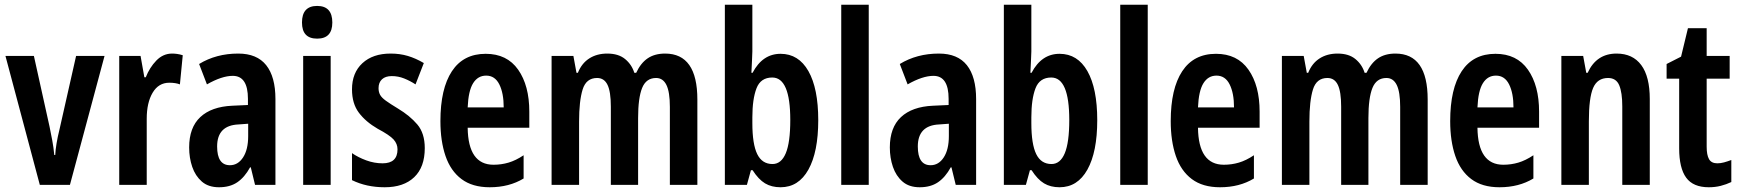

<svg xmlns="http://www.w3.org/2000/svg" viewBox="-20 -780 7339 810"><path d="M148 0 3 -544H123L189 -246Q195 -217 200.5 -187.5Q206 -158 209 -126H213Q214 -147 218.5 -174.5Q223 -202 231 -234L301 -544H421L275 0Z M706 -554Q716 -554 727 -552.5Q738 -551 751 -547L739 -424Q721 -431 694 -431Q649 -431 624 -389Q599 -347 599 -279V0H483V-544H573L589 -454H595Q611 -495 639.5 -524.5Q668 -554 706 -554Z M985 -554Q1064 -554 1103 -505Q1142 -456 1142 -362V0H1056L1038 -74H1035Q1012 -32 981 -11Q950 10 904 10Q859 10 831.5 -14Q804 -38 791 -76Q778 -114 778 -158Q778 -242 825 -286Q872 -330 960 -334L1026 -337V-363Q1026 -460 962 -460Q916 -460 853 -424L820 -510Q892 -554 985 -554ZM986 -255Q896 -251 896 -162Q896 -83 950 -83Q984 -83 1005.5 -116Q1027 -149 1027 -206V-258Z M1318 -755Q1382 -755 1382 -685Q1382 -617 1318 -617Q1254 -617 1254 -685Q1254 -755 1318 -755ZM1375 -544V0H1259V-544Z M1772 -155Q1772 -75 1727.5 -32.5Q1683 10 1603 10Q1526 10 1465 -20V-134Q1491 -116 1525 -103.5Q1559 -91 1594 -91Q1657 -91 1657 -150Q1657 -173 1640.5 -191.5Q1624 -210 1573 -237Q1523 -266 1494 -304.5Q1465 -343 1465 -403Q1465 -473 1509 -513.5Q1553 -554 1628 -554Q1667 -554 1700.5 -544Q1734 -534 1768 -514L1733 -424Q1710 -439 1685 -449Q1660 -459 1633 -459Q1606 -459 1591.5 -445.5Q1577 -432 1577 -408Q1577 -392 1583.5 -380Q1590 -368 1608 -355Q1626 -342 1659 -322Q1709 -292 1740.5 -255Q1772 -218 1772 -155Z M2029 -553Q2119 -553 2166 -486Q2213 -419 2213 -309V-241H1953Q1955 -85 2062 -85Q2095 -85 2125.5 -94Q2156 -103 2189 -125V-27Q2128 10 2046 10Q1973 10 1927 -24.5Q1881 -59 1859.5 -122Q1838 -185 1838 -269Q1838 -406 1886.5 -479.5Q1935 -553 2029 -553ZM2031 -461Q1996 -461 1976 -429Q1956 -397 1953 -327H2105Q2105 -387 2086.5 -424Q2068 -461 2031 -461Z M2786 -554Q2922 -554 2922 -360V0H2806V-329Q2806 -392 2791.5 -421.5Q2777 -451 2748 -451Q2706 -451 2689 -409Q2672 -367 2672 -282V0H2557V-330Q2557 -393 2543 -422Q2529 -451 2499 -451Q2453 -451 2438 -402.5Q2423 -354 2423 -267V0H2307V-544H2399L2412 -473H2418Q2434 -513 2466 -533.5Q2498 -554 2542 -554Q2589 -554 2617 -531Q2645 -508 2656 -473H2664Q2683 -514 2712.5 -534Q2742 -554 2786 -554Z M3154 -563Q3154 -547 3152.5 -524.5Q3151 -502 3150 -473H3155Q3197 -553 3273 -553Q3349 -553 3390.5 -480Q3432 -407 3432 -273Q3432 -139 3390.5 -64.5Q3349 10 3273 10Q3235 10 3207.5 -6.5Q3180 -23 3155 -62H3148L3131 0H3038V-760H3154ZM3238 -453Q3189 -453 3171.5 -407.5Q3154 -362 3154 -285V-261Q3154 -172 3174.5 -130Q3195 -88 3239 -88Q3276 -88 3295 -133.5Q3314 -179 3314 -274Q3314 -453 3238 -453Z M3645 0H3529V-760H3645Z M3941 -554Q4020 -554 4059 -505Q4098 -456 4098 -362V0H4012L3994 -74H3991Q3968 -32 3937 -11Q3906 10 3860 10Q3815 10 3787.5 -14Q3760 -38 3747 -76Q3734 -114 3734 -158Q3734 -242 3781 -286Q3828 -330 3916 -334L3982 -337V-363Q3982 -460 3918 -460Q3872 -460 3809 -424L3776 -510Q3848 -554 3941 -554ZM3942 -255Q3852 -251 3852 -162Q3852 -83 3906 -83Q3940 -83 3961.5 -116Q3983 -149 3983 -206V-258Z M4331 -563Q4331 -547 4329.5 -524.5Q4328 -502 4327 -473H4332Q4374 -553 4450 -553Q4526 -553 4567.5 -480Q4609 -407 4609 -273Q4609 -139 4567.5 -64.5Q4526 10 4450 10Q4412 10 4384.5 -6.5Q4357 -23 4332 -62H4325L4308 0H4215V-760H4331ZM4415 -453Q4366 -453 4348.5 -407.5Q4331 -362 4331 -285V-261Q4331 -172 4351.5 -130Q4372 -88 4416 -88Q4453 -88 4472 -133.5Q4491 -179 4491 -274Q4491 -453 4415 -453Z M4822 0H4706V-760H4822Z M5110 -553Q5200 -553 5247 -486Q5294 -419 5294 -309V-241H5034Q5036 -85 5143 -85Q5176 -85 5206.5 -94Q5237 -103 5270 -125V-27Q5209 10 5127 10Q5054 10 5008 -24.5Q4962 -59 4940.5 -122Q4919 -185 4919 -269Q4919 -406 4967.5 -479.5Q5016 -553 5110 -553ZM5112 -461Q5077 -461 5057 -429Q5037 -397 5034 -327H5186Q5186 -387 5167.5 -424Q5149 -461 5112 -461Z M5867 -554Q6003 -554 6003 -360V0H5887V-329Q5887 -392 5872.5 -421.5Q5858 -451 5829 -451Q5787 -451 5770 -409Q5753 -367 5753 -282V0H5638V-330Q5638 -393 5624 -422Q5610 -451 5580 -451Q5534 -451 5519 -402.5Q5504 -354 5504 -267V0H5388V-544H5480L5493 -473H5499Q5515 -513 5547 -533.5Q5579 -554 5623 -554Q5670 -554 5698 -531Q5726 -508 5737 -473H5745Q5764 -514 5793.5 -534Q5823 -554 5867 -554Z M6289 -553Q6379 -553 6426 -486Q6473 -419 6473 -309V-241H6213Q6215 -85 6322 -85Q6355 -85 6385.5 -94Q6416 -103 6449 -125V-27Q6388 10 6306 10Q6233 10 6187 -24.5Q6141 -59 6119.5 -122Q6098 -185 6098 -269Q6098 -406 6146.5 -479.5Q6195 -553 6289 -553ZM6291 -461Q6256 -461 6236 -429Q6216 -397 6213 -327H6365Q6365 -387 6346.5 -424Q6328 -461 6291 -461Z M6800 -554Q6868 -554 6904 -505.5Q6940 -457 6940 -362V0H6824V-331Q6824 -390 6811 -420.5Q6798 -451 6764 -451Q6719 -451 6701 -409Q6683 -367 6683 -268V0H6567V-544H6659L6672 -473H6678Q6715 -554 6800 -554Z M7225 -91Q7239 -91 7253.5 -95Q7268 -99 7284 -105V-12Q7263 -2 7239.5 4Q7216 10 7189 10Q7123 10 7093.5 -30.5Q7064 -71 7064 -154V-448H7011V-510L7072 -541L7101 -661H7180V-544H7277V-448H7180V-161Q7180 -126 7190 -108.5Q7200 -91 7225 -91Z"/></svg>

Font: Noto Sans Bengali ExtraCondensed SemiBold
Style: Regular
Weight: 600
Width: 2
Designer: Joana Ranito - Universal Thirst; Jelle Bosma - Monotype Design Team
Foundry: Universal Thirst ehf.
Version: Version 3.000; ttfautohint (v1.8.4.7-5d5b)